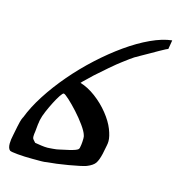

<svg xmlns="http://www.w3.org/2000/svg" viewBox="-92 -668 694 747"><g transform="rotate(15 255.5 -294.0)"><path d="M28 -147Q45 -192 76.5 -241Q108 -290 149 -338Q190 -386 237 -429Q284 -472 332 -506Q380 -540 426.5 -561.5Q473 -583 511 -587L505 -551Q504 -551 495 -546.5Q486 -542 472 -534Q458 -526 440.5 -516Q423 -506 405 -496Q384 -485 369 -473.5Q354 -462 343 -454L325 -440Q320 -436 300 -419Q280 -402 251 -376Q235 -360 225 -351Q215 -342 209 -335Q240 -326 271.5 -302.5Q303 -279 327 -249Q351 -219 362 -191Q373 -163 373 -144Q373 -135 371 -126L364 -91Q358 -65 349.5 -52Q341 -39 316 -29Q308 -26 289 -22Q270 -18 247 -14Q224 -10 201 -7Q178 -4 163 -3Q153 -1 140 -1H106Q72 -1 45 -3.5Q18 -6 13 -9Q4 -16 4 -36Q4 -51 9 -73L16 -108Q18 -117 20.5 -127.5Q23 -138 28 -148ZM88 -107Q86 -95 86 -87Q86 -86 86.5 -81Q87 -76 99 -64Q111 -62 124.5 -60Q138 -58 150 -58Q152 -58 158.5 -58.5Q165 -59 172 -59.5Q179 -60 186 -61Q193 -62 196 -63Q220 -68 234.5 -71.5Q249 -75 257 -78Q265 -81 268 -83.5Q271 -86 272 -90Q275 -104 275.5 -114.5Q276 -125 276 -128Q276 -138 274 -142Q270 -156 253.5 -179Q237 -202 217 -224Q197 -246 179.5 -262Q162 -278 157 -278Q153 -278 144 -264.5Q135 -251 125 -231.5Q115 -212 106 -191Q97 -170 94 -155Q94 -153 93 -150L92 -142Q92 -140 91 -137Z"/></g></svg>

Font: New Athena Unicode
Style: Italic
Weight: 400
Designer: J. Rusten 1997; rev. by R. Hancock 2001, 2002, rev. by D. Mastronarde 2002-2019
Foundry: Society for Classical Studies (formerly American Philological Association)
Version: Version 5.008